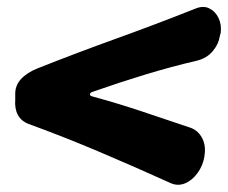

<svg xmlns="http://www.w3.org/2000/svg" viewBox="-20 -521 644 542"><path d="M519 -160Q540 -152 551 -130.5Q562 -109 557 -80V-79Q553 -54 538 -33Q523 -12 502.5 -3.5Q482 5 462 -4Q365 -48 262.5 -91.5Q160 -135 61 -171Q40 -179 30.5 -196.5Q21 -214 23 -240V-253Q22 -279 39 -297.5Q56 -316 86 -328Q197 -372 308 -412Q419 -452 530 -496Q553 -506 570.5 -497.5Q588 -489 597 -470Q606 -451 603 -428L601 -421Q597 -396 580.5 -376.5Q564 -357 537 -350Q464 -333 390 -310.5Q316 -288 242 -262Q235 -260 234 -255.5Q233 -251 240 -249Q310 -230 380.5 -206.5Q451 -183 519 -160Z"/></svg>

Font: Winky Sans Black
Style: Italic
Weight: 900
Italic angle: -8.97852°
Designer: Simon Atzbach
Foundry: typofactur
Version: Version 1.205